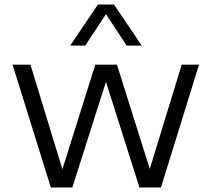

<svg xmlns="http://www.w3.org/2000/svg" viewBox="-20 -828 934 848"><path d="M204.5 0 35.5 -542.5H114.5L255.5 -80.5L401 -542.5H496.5L641.5 -82L782.5 -542.5H859L691 0H596L448 -466.5L299.5 0ZM290 -626.5 412.5 -808H483.5L606 -626.5H539.5L448 -765.5L356.5 -626.5Z"/></svg>

Font: Encode Sans Semi Expanded
Style: Regular
Weight: 400
Width: 6
Designer: Multiple Designers
Foundry: Impallari Type
Version: Version 3.000; ttfautohint (v1.8.3) -l 8 -r 50 -G 200 -x 14 